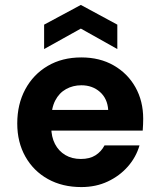

<svg xmlns="http://www.w3.org/2000/svg" viewBox="-20 -747 645 779"><path d="M310 12Q233 12 174.5 -20.5Q116 -53 83 -111.5Q50 -170 50 -246Q50 -324 82.5 -384.5Q115 -445 173.5 -479.5Q232 -514 310 -514Q385 -514 441.5 -481.5Q498 -449 529.5 -393Q561 -337 561 -265Q561 -255 560.5 -242.5Q560 -230 559 -217H150V-301H419Q416 -347 385.5 -374Q355 -401 310 -401Q276 -401 248 -385.5Q220 -370 204 -339Q188 -308 188 -260V-231Q188 -192 203 -163Q218 -134 245 -118Q272 -102 308 -102Q344 -102 367.5 -117Q391 -132 404 -157H546Q532 -109 498.5 -71Q465 -33 417 -10.5Q369 12 310 12ZM159 -548V-647L308 -727L456 -647V-548L308 -631Z"/></svg>

Font: DM Sans 16pt ExtraBold
Style: Regular
Weight: 800
Version: Version 4.004;gftools[0.9.30]